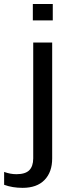

<svg xmlns="http://www.w3.org/2000/svg" viewBox="-27 -681 348 935"><path d="M230 -581.6V-661.5H132.9V-581.6ZM227.1 90.5V-473.9H134.8V85.7Q134.8 87.8 134.8 90.8Q134.5 129.1 115.4 148.2Q96.2 167.3 52.7 167.3Q23.3 167.3 -6.9 156.2V218.9Q33.2 233.8 83.2 233.8Q152.6 233.8 189.9 195.4Q227.1 157 227.1 90.5Z"/></svg>

Font: Arad-VF Thin Dots1
Style: Regular
Weight: 100
Designer: Mohammad Darvishi
Version: Version 1.000;August 30, 2024;FontCreator 15.0.0.2992 64-bit